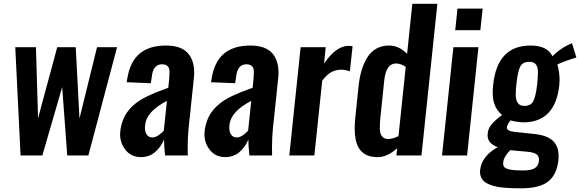

<svg xmlns="http://www.w3.org/2000/svg" viewBox="-20 -830 3097 1025"><path d="M89.8 0 61.5 -578.1H171.9L183.1 -198.7L285.6 -578.1H384.3L404.3 -197.3L498 -578.1H605L451.7 0H338.9L312 -365.2L206.1 0Z M731.4 8.8Q677.2 8.3 647 -33.7Q621.1 -69.3 621.1 -113.3Q621.1 -121.1 622.1 -128.9Q625.5 -158.7 634.8 -184.3Q644 -210 657.5 -229.2Q670.9 -248.5 689.2 -265.4Q707.5 -282.2 726.6 -294.2Q745.6 -306.2 769 -317.4Q792.5 -328.6 813.2 -336.9Q834 -345.2 858.4 -354Q871.6 -358.9 878.4 -361.3L883.3 -409.2Q884.8 -425.3 884.8 -438.5Q884.8 -445.3 884.8 -451.2Q883.8 -468.8 874 -477.8Q864.3 -486.8 845.2 -486.8Q797.4 -486.8 790.5 -421.4L785.2 -385.7L656.2 -391.1Q656.7 -394 658 -401.9Q659.2 -409.7 659.7 -412.1Q674.8 -502.4 726.6 -544.7Q778.3 -586.9 866.2 -586.9Q951.7 -586.9 987.8 -540.5Q1016.6 -503.4 1016.6 -441.9Q1016.6 -426.3 1014.6 -408.7L986.8 -145Q981.9 -99.1 981.9 -42Q981.9 -21.5 982.4 0H861.3Q855.5 -55.2 855.5 -85Q839.8 -45.4 808.1 -18.3Q776.4 8.8 731.4 8.8ZM793.9 -96.2Q809.6 -96.2 826.9 -108.4Q844.2 -120.6 854.5 -132.8L871.1 -291.5Q762.7 -235.4 754.9 -164.1Q753.9 -156.2 753.9 -148.9Q753.9 -127.4 761.7 -114.3Q772 -96.2 793.9 -96.2Z M1181.6 8.8Q1127.4 8.3 1097.2 -33.7Q1071.3 -69.3 1071.3 -113.3Q1071.3 -121.1 1072.3 -128.9Q1075.7 -158.7 1085 -184.3Q1094.2 -210 1107.7 -229.2Q1121.1 -248.5 1139.4 -265.4Q1157.7 -282.2 1176.8 -294.2Q1195.8 -306.2 1219.2 -317.4Q1242.7 -328.6 1263.4 -336.9Q1284.2 -345.2 1308.6 -354Q1321.8 -358.9 1328.6 -361.3L1333.5 -409.2Q1335 -425.3 1335 -438.5Q1335 -445.3 1335 -451.2Q1334 -468.8 1324.2 -477.8Q1314.5 -486.8 1295.4 -486.8Q1247.6 -486.8 1240.7 -421.4L1235.4 -385.7L1106.4 -391.1Q1106.9 -394 1108.2 -401.9Q1109.4 -409.7 1109.9 -412.1Q1125 -502.4 1176.8 -544.7Q1228.5 -586.9 1316.4 -586.9Q1401.9 -586.9 1438 -540.5Q1466.8 -503.4 1466.8 -441.9Q1466.8 -426.3 1464.8 -408.7L1437 -145Q1432.1 -99.1 1432.1 -42Q1432.1 -21.5 1432.6 0H1311.5Q1305.7 -55.2 1305.7 -85Q1290 -45.4 1258.3 -18.3Q1226.6 8.8 1181.6 8.8ZM1244.1 -96.2Q1259.8 -96.2 1277.1 -108.4Q1294.4 -120.6 1304.7 -132.8L1321.3 -291.5Q1212.9 -235.4 1205.1 -164.1Q1204.1 -156.2 1204.1 -148.9Q1204.1 -127.4 1211.9 -114.3Q1222.2 -96.2 1244.1 -96.2Z M1524.4 0 1585 -578.1H1718.8L1710 -490.2Q1773.9 -585.4 1841.8 -585.4Q1852.1 -585.4 1862.3 -583L1847.7 -449.2Q1824.7 -458 1799.3 -458Q1770.5 -457 1747.3 -444.1Q1724.1 -431.2 1700.2 -399.4L1658.2 0Z M1996.1 8.8Q1995.6 8.8 1994.6 8.8Q1923.8 8.8 1894.5 -41.5Q1873.5 -77.6 1873.5 -145Q1873.5 -171.9 1877 -203.6L1893.6 -364.7Q1898.4 -412.1 1909.2 -450.2Q1919.9 -488.3 1938.7 -520Q1957.5 -551.8 1987.3 -569.3Q2017.1 -586.9 2056.2 -586.9Q2110.4 -586.9 2153.3 -542.5L2181.2 -809.6H2314.9L2230 0H2096.2L2100.6 -39.1Q2048.8 8.8 1996.1 8.8ZM2051.8 -87.9Q2076.7 -87.9 2107.4 -103.5L2146 -473.1Q2119.6 -491.2 2093.8 -491.2Q2041 -491.2 2031.2 -400.4L2009.8 -193.4Q2007.8 -168.9 2007.8 -148.4Q2007.8 -144.5 2007.8 -140.6Q2008.3 -117.2 2019.3 -102.5Q2030.3 -87.9 2051.8 -87.9Z M2339.8 0 2400.4 -578.1H2534.2L2473.6 0ZM2410.2 -668.9 2422.4 -784.2H2556.6L2544.4 -668.9Z M2761.2 175.3Q2735.4 175.3 2716.1 174.8Q2696.8 174.3 2671.6 172.1Q2646.5 169.9 2628.9 166Q2611.3 162.1 2593 155Q2574.7 147.9 2563.7 137.9Q2552.7 127.9 2546.9 112.8Q2542.5 101.6 2542.5 87.9Q2542.5 83.5 2543 78.6Q2551.3 3.4 2637.2 -44.4Q2583 -64 2583 -107.4Q2583 -139.6 2602.1 -163.6Q2620.1 -186 2660.2 -216.3Q2630.4 -240.7 2618.2 -277.8Q2610.4 -301.8 2610.4 -335.9Q2610.4 -355 2612.8 -377.4Q2634.8 -586.9 2812 -586.9Q2902.3 -586.9 2929.2 -529.8Q2940.9 -542.5 2964.6 -560.5Q2988.3 -578.6 3013.7 -590.3L3033.7 -599.1L3057.1 -522.9Q3039.6 -518.6 3003.2 -505.4Q2966.8 -492.2 2955.1 -485.4Q2961.9 -468.3 2965.3 -437Q2967.3 -420.4 2967.3 -403.8Q2967.3 -389.6 2965.8 -375.5Q2944.3 -176.8 2773.4 -176.8Q2759.8 -176.8 2735.8 -180.7Q2711.9 -184.6 2705.6 -187.5Q2686.5 -163.1 2686 -149.9Q2685.5 -139.2 2697 -133.3Q2708.5 -127.4 2734.4 -125Q2738.3 -124.5 2783 -120.1Q2827.6 -115.7 2836.4 -114.3Q2907.2 -106.4 2937.5 -72.3Q2961.9 -44.4 2962.4 3.4Q2962.4 14.2 2960.9 26.4Q2952.1 103.5 2906 139.4Q2859.9 175.3 2761.2 175.3ZM2770.5 80.1Q2812.5 80.1 2832.5 69.1Q2852.5 58.1 2856.4 33.7Q2857.4 27.8 2857.4 22.9Q2857.4 5.4 2846.7 -4.4Q2833 -16.6 2794.9 -20L2703.6 -28.3Q2668.9 7.8 2666.5 36.1Q2666 39.1 2666 42Q2666 54.2 2671.4 61Q2677.7 69.8 2701.4 75Q2725.1 80.1 2770.5 80.1ZM2779.3 -264.6Q2814 -264.6 2827.1 -290Q2840.3 -315.4 2847.7 -380.4Q2851.6 -417 2851.6 -441.9Q2851.6 -444.3 2851.6 -447.3Q2851.1 -473.6 2840.3 -486.8Q2829.6 -500 2805.2 -500Q2770 -500 2756.8 -473.6Q2743.7 -447.3 2736.8 -380.4Q2733.4 -350.1 2733.4 -327.1Q2733.4 -322.3 2733.4 -318.4Q2734.4 -293 2745.4 -278.8Q2756.3 -264.6 2779.3 -264.6Z"/></svg>

Font: Oswald
Style: Medium
Weight: 500
Designer: Vernon Adams
Foundry: Vernon Adams
Version: 3.0; ttfautohint (v0.94.23-7a4d-dirty) -l 8 -r 50 -G 150 -x 